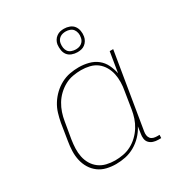

<svg xmlns="http://www.w3.org/2000/svg" viewBox="-174 -868 949 1003"><g transform="rotate(-30 300.0 -366.5)"><path d="M238 8Q209 8 182 1.5Q155 -5 133.5 -21Q112 -37 98 -60Q84 -83 78 -110Q72 -137 73 -165.5Q74 -194 79 -223L95 -323Q100 -350 108 -376.5Q116 -403 131 -427Q146 -451 167 -471Q188 -491 213.5 -504.5Q239 -518 266 -523Q293 -528 320 -528Q350 -528 379 -520.5Q408 -513 430 -495.5Q452 -478 464.5 -452.5Q477 -427 483 -398L503 -520H524L449 -66Q447 -55 448.5 -44Q450 -33 456.5 -25Q463 -17 473.5 -14Q484 -11 495 -11H510L509 8H491Q476 8 462 3.5Q448 -1 438.5 -11Q429 -21 427 -36Q425 -51 428 -66L434 -106Q420 -79 398.5 -56.5Q377 -34 350.5 -19Q324 -4 295.5 2Q267 8 238 8ZM243 -11Q267 -11 292 -15.5Q317 -20 340 -32Q363 -44 382.5 -62.5Q402 -81 416 -103.5Q430 -126 438 -150Q446 -174 450 -199L466 -299Q471 -325 471.5 -351Q472 -377 467 -401Q462 -425 449.5 -446.5Q437 -468 418 -482.5Q399 -497 374 -503Q349 -509 323 -509Q299 -509 273.5 -504.5Q248 -500 225 -487.5Q202 -475 182.5 -456.5Q163 -438 149.5 -415.5Q136 -393 128 -369Q120 -345 116 -320L99 -220Q95 -194 94 -168.5Q93 -143 98 -118.5Q103 -94 115.5 -73Q128 -52 147.5 -37.5Q167 -23 192 -17Q217 -11 243 -11ZM355 -599Q338 -599 322 -605Q306 -611 296.5 -623.5Q287 -636 284.5 -653Q282 -670 284 -687Q286 -699 292.5 -710Q299 -721 309.5 -728.5Q320 -736 331 -738.5Q342 -741 354 -741Q371 -741 387 -735Q403 -729 412.5 -716.5Q422 -704 425 -687Q428 -670 425 -653Q423 -641 416.5 -630Q410 -619 400 -611.5Q390 -604 378.5 -601.5Q367 -599 355 -599ZM355 -616Q364 -616 372.5 -618Q381 -620 389 -625.5Q397 -631 402 -639.5Q407 -648 408 -657Q411 -670 408.5 -683Q406 -696 399 -705.5Q392 -715 380 -719.5Q368 -724 355 -724Q346 -724 337 -722Q328 -720 320 -714.5Q312 -709 307 -700.5Q302 -692 301 -683Q299 -670 301 -657Q303 -644 310 -634.5Q317 -625 329.5 -620.5Q342 -616 355 -616Z"/></g></svg>

Font: Iosevka HT Thin Extended
Style: Italic
Weight: 100
Width: 7
Italic angle: -9°
Monospace: yes
Designer: Belleve Invis
Foundry: Belleve Invis
Version: Version 32.3.0; ttfautohint (v1.8.4)